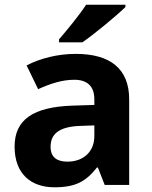

<svg xmlns="http://www.w3.org/2000/svg" viewBox="-20 -837 644 816"><path d="M513 -807V-817H346C317 -772 263 -707 231 -670V-657H330C381 -692 475 -770 513 -807ZM302 -608C225 -608 151 -589 93 -559L142 -458C193 -481 243 -498 296 -498C349 -498 381 -472 381 -415V-391L286 -388C123 -382 42 -330 42 -214C42 -96 114 -41 211 -41C302 -41 345 -66 392 -125H396L425 -51H529V-415C529 -545 448 -608 302 -608ZM323 -302 381 -304V-259C381 -189 331 -150 267 -150C224 -150 195 -167 195 -213C195 -265 227 -299 323 -302Z"/></svg>

Font: Noto Sans Tamil UI
Style: Bold
Weight: 700
Designer: Jelle Bosma - Monotype Design Team
Foundry: Monotype Imaging Inc.
Version: Version 2.004